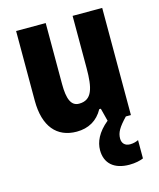

<svg xmlns="http://www.w3.org/2000/svg" viewBox="-117 -633 790 952"><g transform="rotate(-15 278.5 -157.0)"><path d="M417 99C417 68 431 44 473 0H499V-550H347V-282C347 -180 333 -121 266 -121C225 -121 209 -160 209 -237V-550H57V-192C57 -60 117 10 219 10C279 10 326 -16 355 -69H363L380 -3C326 41 306 87 306 129C306 196 350 236 429 236C460 236 484 230 501 223V129C491 134 476 139 458 139C432 139 417 123 417 99Z"/></g></svg>

Font: Noto Sans Lao Looped Condensed ExtraBold
Style: Regular
Weight: 800
Width: 3
Designer: Mark Frömberg, Ben Mitchell
Foundry: The Fontpad Ltd
Version: Version 1.002